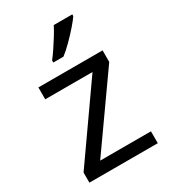

<svg xmlns="http://www.w3.org/2000/svg" viewBox="-187 -860 845 953"><g transform="rotate(-30 235.0 -383.0)"><path d="M431 0H39V-58L327 -468H56V-536H424V-470L140 -68H431ZM383 -756Q371 -738 346 -709.5Q321 -681 292.5 -652.5Q264 -624 240 -606H182V-618Q197 -637 214.5 -663Q232 -689 249 -716.5Q266 -744 277 -766H383Z"/></g></svg>

Font: Noto Znamenny Musical Notation
Style: Regular
Weight: 400
Version: Version 1.003; ttfautohint (v1.8.4.7-5d5b)